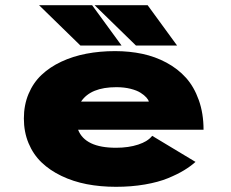

<svg xmlns="http://www.w3.org/2000/svg" viewBox="-20 -709 890 740"><path d="M662.5 -533.5H504L344.5 -689H549ZM448.5 -533.5H290L130.5 -689H335ZM733.5 -85Q714.5 -68 689.5 -52.8Q664.5 -37.5 627.5 -22.2Q590.5 -7 538.5 2Q486.5 11 427 11Q367 11 314.2 0.8Q261.5 -9.5 216.8 -31Q172 -52.5 140 -83.2Q108 -114 90 -157.2Q72 -200.5 72 -252.5Q72 -304 90 -347Q108 -390 140 -420.2Q172 -450.5 216.2 -471.2Q260.5 -492 312.8 -502Q365 -512 423.5 -512Q479 -512 528.5 -501.5Q578 -491 621.8 -467.5Q665.5 -444 696.8 -409.2Q728 -374.5 746.2 -323.2Q764.5 -272 764.5 -209H281Q308 -139.5 427 -139.5Q475.5 -139.5 512.8 -151.8Q550 -164 566.5 -185.5ZM428.5 -373Q329.5 -373 292.5 -317.5H553.5Q552 -324.5 544.2 -333.2Q536.5 -342 522.2 -351.2Q508 -360.5 483.2 -366.8Q458.5 -373 428.5 -373Z"/></svg>

Font: League Mono Wide ExtraBold
Style: Regular
Weight: 800
Width: 8
Designer: Tyler Finck
Foundry: The League of Moveable Type / Tyler Finck
Version: Version 2.210